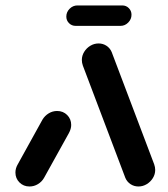

<svg xmlns="http://www.w3.org/2000/svg" viewBox="-20 -676 609 696"><path d="M87 0Q65.2 0 50.6 -14.6Q35.9 -29.3 35.9 -50.7Q35.9 -65.9 44.4 -80.4L134.1 -242.6Q142.6 -256.7 156.7 -265.2Q170.7 -273.7 187 -273.7Q208.9 -273.7 223.5 -259.1Q238.1 -244.4 238.1 -223Q238.1 -208.9 229.6 -193.3L139.6 -31.1Q131.5 -17 117.4 -8.5Q103.3 0 87 0ZM542.6 -60Q542.6 -44.1 534.1 -30.4Q525.6 -16.7 511.7 -8.3Q497.8 0 481.9 0Q465.9 0 453.1 -8.5Q440.4 -17 434.4 -31.1L280.4 -438.1Q276.7 -448.5 276.7 -458.5Q276.7 -474.4 285.2 -488.1Q293.7 -501.9 307.6 -510.2Q321.5 -518.5 337.4 -518.5Q353.3 -518.5 366.1 -510Q378.9 -501.5 384.8 -487.4L538.9 -80.4Q542.6 -70 542.6 -60ZM220.4 -615.9Q220.4 -632.2 232.4 -644.3Q244.4 -656.3 260.7 -656.3H423Q437.4 -656.3 447 -646.5Q456.7 -636.7 456.7 -622.6Q456.7 -606.3 444.8 -594.3Q433 -582.2 416.7 -582.2H254.4Q240 -582.2 230.2 -592Q220.4 -601.9 220.4 -615.9Z"/></svg>

Font: 26F Galaxy Sans Black
Style: Italic
Weight: 900
Italic angle: -5°
Designer: C₂₉H₂₅N₃O₅
Version: Version 1.200